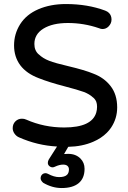

<svg xmlns="http://www.w3.org/2000/svg" viewBox="-20 -718 642 960"><path d="M321.3 51.3Q358.9 51.3 382.3 74.7Q402.8 95.2 402.8 126Q402.8 173.3 373.3 197.8Q343.8 222.2 288.1 222.2Q240.7 222.2 195.8 195.8Q183.1 184.1 183.1 173.8Q183.1 162.1 190.2 155Q197.3 147.9 208 147.9Q213.4 147.9 220.2 151.4Q250.5 167.5 275.4 167.5Q303.7 167.5 315.4 155.8Q324.7 146.5 324.7 128.9Q324.7 117.7 317.1 111.3Q309.6 105 295.9 105Q277.3 105 255.4 115.2Q248.5 118.7 243.2 118.7Q232.9 118.7 225.1 110.8Q219.2 105 219.2 96.2Q219.2 87.4 224.1 79.1L265.1 14.6Q166.5 9.3 75.2 -31.2Q62 -36.6 52.7 -49.6Q43.5 -62.5 43.5 -77.1Q43.5 -97.7 56.9 -111.1Q70.3 -124.5 89.8 -124.5Q101.6 -124.5 110.8 -120.1Q200.2 -80.6 300.8 -80.6Q439.9 -80.6 461.4 -155.8Q465.3 -169.4 465.3 -184.1Q465.3 -198.7 461.4 -209Q456.5 -221.2 445.8 -230.5H445.3Q426.8 -248 398.2 -258.5Q369.6 -269 302.2 -286.6Q225.1 -306.6 173.8 -327.1Q112.8 -350.1 81.5 -391.6Q50.3 -433.6 50.3 -491Q50.3 -548.3 80.6 -596.7Q111.8 -646 172.1 -671.9Q232.4 -697.8 309.6 -697.8Q418 -697.8 505.9 -665Q517.6 -660.6 524.9 -653.3Q537.6 -640.6 537.6 -620.1Q537.6 -600.6 522.5 -585.4Q509.8 -572.8 492.2 -572.8Q484.4 -572.8 474.6 -577.1Q399.4 -603 319.3 -603Q242.7 -603 196.8 -574.7Q151.9 -546.9 151.9 -498Q151.9 -465.3 173.3 -446.3H173.8Q194.3 -426.3 225.8 -414.1Q257.3 -401.9 321.3 -387.2Q403.8 -367.7 447.3 -349.6Q500.5 -329.6 533.2 -287.4Q565.9 -245.1 565.9 -180.7Q565.9 -125.5 535.6 -80.1Q526.9 -66.9 514.2 -54.2Q486.3 -26.4 446.3 -9.3Q391.1 14.6 321.3 16.1L300.3 52.2Q310.5 51.3 321.3 51.3Z"/></svg>

Font: YuPearl-Medium
Style: Medium
Weight: 500
Designer: Max Yao
Foundry: Max-Everyday
Version: Version 1.011; ttfautohint (v1.8.3)